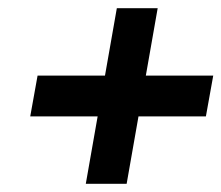

<svg xmlns="http://www.w3.org/2000/svg" viewBox="-20 -565 542 470"><path d="M190 -115H290L319 -280H484L502 -380H337L366 -545H266L237 -380H72L54 -280H219Z"/></svg>

Font: Scada
Style: Bold Italic
Weight: 700
Designer: Jovanny Lemonad
Foundry: Jovanny Lemonad
Version: Version 3.005